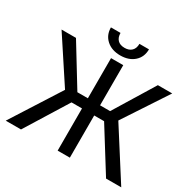

<svg xmlns="http://www.w3.org/2000/svg" viewBox="-188 -1083 1285 1278"><g transform="rotate(30 454.0 -444.0)"><path d="M13.2 0ZM582 -324.2H505.9V0H412.1V-324.2H331.5L130.4 0H13.2L252.4 -375L31.7 -710.9H142.6L331.5 -402.3H412.1V-710.9H505.9V-402.3H583L772 -710.9H882.3L661.6 -375.5L900.9 0H784.2ZM601.6 -887.7Q601.6 -828.6 561.3 -792.7Q521 -756.8 455.6 -756.8Q390.1 -756.8 349.6 -793Q309.1 -829.1 309.1 -887.7H382.8Q382.8 -853.5 401.4 -834.2Q419.9 -814.9 455.6 -814.9Q489.7 -814.9 509 -834Q528.3 -853 528.3 -887.7Z"/></g></svg>

Font: Roboto
Style: Regular
Weight: 400
Designer: Google
Version: Version 2.134; 2016; ttfautohint (v1.6)